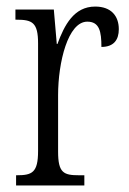

<svg xmlns="http://www.w3.org/2000/svg" viewBox="-20 -565 393 585"><path d="M29 0H237V-31H221C174 -31 157 -38 157 -103V-275C157 -375 187 -499 246 -499C283 -499 289 -469 289 -422C327 -422 342 -444 342 -476C342 -516 319 -545 270 -545C205 -545 176 -488 155 -431H153L144 -536H27V-505H30C78 -505 96 -497 96 -433V-105C96 -39 78 -31 31 -31H29Z"/></svg>

Font: Noto Serif Georgian ExtraCondensed Light
Style: Regular
Weight: 300
Width: 2
Designer: Monotype Design Team, Akaki Razmadze
Foundry: Google LLC
Version: Version 2.003